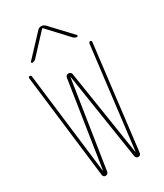

<svg xmlns="http://www.w3.org/2000/svg" viewBox="-231 -1039 963 1127"><g transform="rotate(-30 250.0 -475.0)"><path d="M96.7 -790Q92.8 -790 90.8 -793.5Q88.9 -796.9 91.8 -799.8L222.7 -939.5Q233.4 -950.2 247.6 -950.2Q261.7 -950.2 273.4 -939.5L404.3 -799.8Q406.2 -796.9 404.8 -793.5Q403.3 -790 399.4 -790Q386.7 -790 376 -799.8L250 -935.5H248H246.1L120.1 -799.8Q109.4 -790 96.7 -790ZM119.1 -15.6 34.2 -719.7Q33.2 -723.6 36.1 -727.1Q39.1 -730.5 43 -730.5Q51.8 -730.5 53.7 -719.7L136.7 -36.1Q136.7 -35.2 137.7 -35.2Q138.7 -35.2 138.7 -36.1L227.5 -613.3Q231.4 -629.9 248 -629.9Q255.9 -629.9 261.2 -625Q266.6 -620.1 267.6 -613.3L357.4 -36.1Q357.4 -35.2 358.4 -35.2Q359.4 -35.2 359.4 -36.1L442.4 -719.7Q444.3 -729.5 453.1 -730.5Q457 -730.5 460 -727.1Q462.9 -723.6 461.9 -719.7L377 -15.6Q376 -8.8 371.1 -4.4Q366.2 0 358.9 0Q351.6 0 346.2 -4.4Q340.8 -8.8 339.8 -15.6L249 -603.5Q249 -604.5 248 -605Q247.1 -605.5 247.1 -603.5L156.2 -15.6Q155.3 -8.8 149.4 -4.4Q143.6 0 136.7 0Q129.9 0 125 -4.4Q120.1 -8.8 119.1 -15.6Z"/></g></svg>

Font: Rounded-X Mgen+ 2m thin
Style: Regular
Weight: 100
Designer: [Source Han Sans]
Ryoko NISHIZUKA  (kana & ideographs); Paul D. Hunt (Latin, Greek & Cyrillic); Wenlong ZHANG  (bopomofo
Version: Version 1.059.20150602